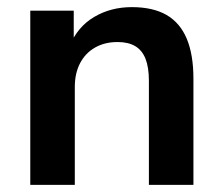

<svg xmlns="http://www.w3.org/2000/svg" viewBox="-20 -519 625 539"><path d="M65 0V-489H187V-391H176Q198 -444 244.5 -471.5Q291 -499 350 -499Q409 -499 447.2 -477.2Q485.3 -455.3 504.2 -410.5Q523 -365.7 523 -298V0H398V-292Q398 -330 388.5 -354Q379 -378 359.5 -389.5Q340 -401 310 -401Q274 -401 246.8 -385.5Q219.6 -370 204.8 -341.6Q190 -313.2 190 -275V0Z"/></svg>

Font: Nunito Sans 12pt ExtraLight
Style: Regular
Weight: 200
Designer: Vernon Adams
Foundry: Vernon Adams
Version: Version 3.101;gftools[0.9.27]